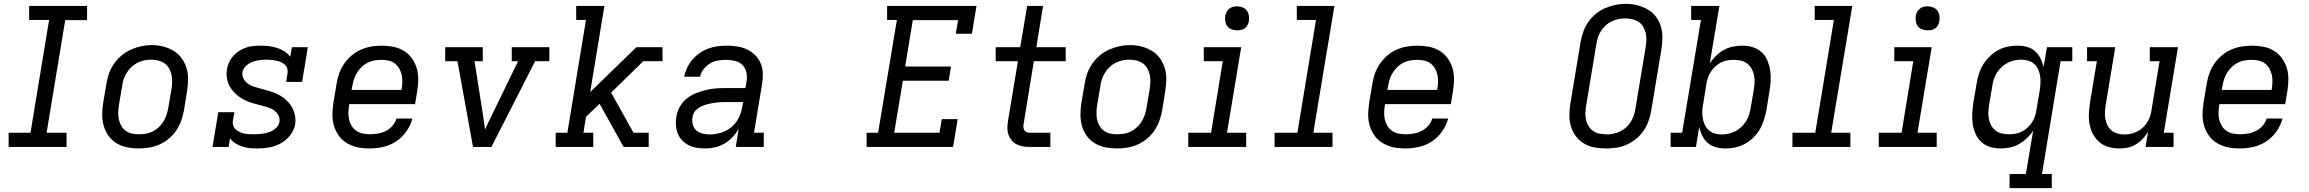

<svg xmlns="http://www.w3.org/2000/svg" viewBox="-20 -766 12040 1001"><path d="M25 0V-74H139L236 -662H132V-735H434V-661H320L223 -74H327V0Z M703 8Q672 8 642.5 2Q613 -4 588 -19Q563 -34 546 -57.5Q529 -81 521 -109Q513 -137 513 -168Q513 -199 518 -230L535 -330Q539 -357 548.5 -383.5Q558 -410 574.5 -434Q591 -458 614 -477Q637 -496 663 -507.5Q689 -519 716 -525Q743 -531 771 -531Q802 -531 831 -523.5Q860 -516 885 -501Q910 -486 927 -462.5Q944 -439 952.5 -411Q961 -383 960.5 -352Q960 -321 955 -290L939 -190Q934 -163 924.5 -136.5Q915 -110 899 -86Q883 -62 860 -43Q837 -24 811 -12.5Q785 -1 757.5 3.5Q730 8 703 8ZM704 -66Q723 -66 741 -69Q759 -72 776 -80.5Q793 -89 807.5 -102.5Q822 -116 832 -132.5Q842 -149 848 -166.5Q854 -184 857 -202L874 -302Q877 -321 877.5 -340Q878 -359 874 -377Q870 -395 861 -410.5Q852 -426 837.5 -436Q823 -446 804.5 -450.5Q786 -455 767 -455Q749 -455 731 -451Q713 -447 696 -438.5Q679 -430 665 -416.5Q651 -403 641 -387Q631 -371 625 -353.5Q619 -336 617 -318L600 -218Q597 -199 596.5 -180Q596 -161 599.5 -143.5Q603 -126 612 -110.5Q621 -95 635 -84.5Q649 -74 667 -70Q685 -66 704 -66Z M1318 8Q1298 8 1278 5.5Q1258 3 1240 -3Q1222 -9 1206 -19.5Q1190 -30 1179 -45L1172 0H1088L1118 -181H1202L1194 -136Q1192 -123 1196 -111Q1200 -99 1209 -91Q1218 -83 1229 -78Q1240 -73 1252.5 -70Q1265 -67 1278 -66.5Q1291 -66 1304 -66Q1323 -66 1342.5 -68Q1362 -70 1381.5 -76.5Q1401 -83 1417.5 -97Q1434 -111 1437 -131Q1440 -150 1431 -166Q1422 -182 1407.5 -192Q1393 -202 1375.5 -207Q1358 -212 1340.5 -216.5Q1323 -221 1305 -226Q1287 -231 1270.5 -237.5Q1254 -244 1239 -253.5Q1224 -263 1211 -274.5Q1198 -286 1187.5 -300.5Q1177 -315 1170.5 -331.5Q1164 -348 1162 -366.5Q1160 -385 1163 -404Q1166 -423 1174.5 -441Q1183 -459 1196 -474Q1209 -489 1226 -500Q1243 -511 1261.5 -517.5Q1280 -524 1299 -526Q1318 -528 1337 -528Q1359 -528 1381 -525.5Q1403 -523 1423.5 -516.5Q1444 -510 1462.5 -498.5Q1481 -487 1493 -470L1502 -520H1585L1555 -339H1472L1479 -384Q1481 -397 1477.5 -409Q1474 -421 1465 -429Q1456 -437 1444.5 -442Q1433 -447 1421 -449.5Q1409 -452 1396 -453.5Q1383 -455 1370 -455Q1352 -455 1333.5 -452.5Q1315 -450 1296.5 -443.5Q1278 -437 1263 -423Q1248 -409 1244 -390Q1241 -371 1250 -355Q1259 -339 1273.5 -329Q1288 -319 1305.5 -313.5Q1323 -308 1340.5 -303.5Q1358 -299 1375.5 -294Q1393 -289 1409.5 -282.5Q1426 -276 1441.5 -267Q1457 -258 1470 -246.5Q1483 -235 1493.5 -220.5Q1504 -206 1510.5 -190Q1517 -174 1519.5 -155.5Q1522 -137 1519 -118Q1513 -86 1492 -59.5Q1471 -33 1441.5 -17.5Q1412 -2 1381 3Q1350 8 1318 8Z M1907 8Q1884 8 1861 5Q1838 2 1817 -6Q1796 -14 1778.5 -26.5Q1761 -39 1748 -56.5Q1735 -74 1726.5 -94.5Q1718 -115 1715 -137.5Q1712 -160 1713.5 -183.5Q1715 -207 1718 -230L1735 -330Q1739 -357 1748.5 -383.5Q1758 -410 1774.5 -434Q1791 -458 1813.5 -477Q1836 -496 1862.5 -507.5Q1889 -519 1916.5 -523.5Q1944 -528 1971 -528Q2001 -528 2031 -522Q2061 -516 2085.5 -501Q2110 -486 2127 -462.5Q2144 -439 2152.5 -411Q2161 -383 2160.5 -352Q2160 -321 2155 -290L2144 -223H1801L1800 -218Q1797 -199 1796.5 -179.5Q1796 -160 1800 -142.5Q1804 -125 1813.5 -109.5Q1823 -94 1837.5 -84Q1852 -74 1870 -70Q1888 -66 1907 -66Q1928 -66 1949.5 -69.5Q1971 -73 1991 -83Q2011 -93 2026 -110Q2041 -127 2047 -148H2130Q2121 -113 2099 -81.5Q2077 -50 2045.5 -29Q2014 -8 1978 0Q1942 8 1907 8ZM1813 -297H2073L2074 -302Q2077 -321 2077.5 -340Q2078 -359 2074 -376.5Q2070 -394 2061 -409.5Q2052 -425 2038 -435.5Q2024 -446 2006 -450Q1988 -454 1969 -454Q1951 -454 1933 -451Q1915 -448 1897.5 -439.5Q1880 -431 1866 -417.5Q1852 -404 1841.5 -387.5Q1831 -371 1825.5 -353.5Q1820 -336 1817 -318Z M2446 0 2365 -447H2301V-520H2497V-447H2454L2497 -173Q2500 -153 2503 -132.5Q2506 -112 2509 -91Q2518 -112 2528 -132.5Q2538 -153 2548 -173L2681 -447H2648V-520H2844V-447H2770L2542 0Z M2877 0V-74H2938L3035 -662H2984V-735H3131L3057 -286L3298 -520H3434V-447H3334L3166 -283L3283 -74H3362V0H3231L3174 -103L3106 -225L3035 -157L3022 -74H3073V0Z M3658 8Q3635 8 3613 4.5Q3591 1 3571.5 -8.5Q3552 -18 3537 -33.5Q3522 -49 3514 -69Q3506 -89 3504 -111.5Q3502 -134 3506 -156Q3510 -183 3523.5 -208Q3537 -233 3559 -251Q3581 -269 3607 -279.5Q3633 -290 3659.5 -296.5Q3686 -303 3712.5 -305Q3739 -307 3765 -307H3866L3872 -339Q3876 -363 3871.5 -386.5Q3867 -410 3852 -426Q3837 -442 3814 -448Q3791 -454 3767 -454Q3746 -454 3724 -450.5Q3702 -447 3682.5 -435.5Q3663 -424 3648.5 -406Q3634 -388 3630 -366H3547Q3552 -390 3562.5 -412.5Q3573 -435 3589.5 -454.5Q3606 -474 3627.5 -489Q3649 -504 3672 -512.5Q3695 -521 3719.5 -524.5Q3744 -528 3767 -528Q3795 -528 3822.5 -524Q3850 -520 3874 -508.5Q3898 -497 3917 -478.5Q3936 -460 3946 -435.5Q3956 -411 3957 -383Q3958 -355 3953 -327L3911 -74H3962V0H3816L3831 -94Q3818 -71 3799 -51Q3780 -31 3757 -17.5Q3734 -4 3708.5 2Q3683 8 3658 8ZM3680 -65Q3709 -65 3739 -74Q3769 -83 3793.5 -103.5Q3818 -124 3831.5 -152Q3845 -180 3850 -210L3854 -234H3765Q3752 -234 3739.5 -233.5Q3727 -233 3714.5 -231.5Q3702 -230 3689.5 -227.5Q3677 -225 3664 -221.5Q3651 -218 3639 -212.5Q3627 -207 3616 -199Q3605 -191 3598.5 -179Q3592 -167 3590 -154Q3587 -135 3592 -116.5Q3597 -98 3610.5 -86Q3624 -74 3642.5 -69.5Q3661 -65 3680 -65Z M4498 0V-74H4558L4656 -662H4605V-735H5071L5047 -590H4963L4975 -661H4739L4699 -419H4938L4926 -345H4687L4642 -74H4878L4890 -145H4973L4949 0Z M5347 0Q5329 0 5311.5 -3Q5294 -6 5279 -14Q5264 -22 5253.5 -35Q5243 -48 5237.5 -64Q5232 -80 5232 -98Q5232 -116 5235 -134L5287 -447H5171V-520H5299L5335 -735H5418L5383 -520H5536V-447H5370L5317 -122Q5315 -113 5315.5 -104.5Q5316 -96 5319.5 -88.5Q5323 -81 5330.5 -77.5Q5338 -74 5347 -74H5456V0Z M5803 8Q5772 8 5742.5 2Q5713 -4 5688 -19Q5663 -34 5646 -57.5Q5629 -81 5621 -109Q5613 -137 5613 -168Q5613 -199 5618 -230L5635 -330Q5639 -357 5648.5 -383.5Q5658 -410 5674.5 -434Q5691 -458 5714 -477Q5737 -496 5763 -507.5Q5789 -519 5816 -525Q5843 -531 5871 -531Q5902 -531 5931 -523.5Q5960 -516 5985 -501Q6010 -486 6027 -462.5Q6044 -439 6052.5 -411Q6061 -383 6060.5 -352Q6060 -321 6055 -290L6039 -190Q6034 -163 6024.5 -136.5Q6015 -110 5999 -86Q5983 -62 5960 -43Q5937 -24 5911 -12.5Q5885 -1 5857.5 3.5Q5830 8 5803 8ZM5804 -66Q5823 -66 5841 -69Q5859 -72 5876 -80.5Q5893 -89 5907.5 -102.5Q5922 -116 5932 -132.5Q5942 -149 5948 -166.5Q5954 -184 5957 -202L5974 -302Q5977 -321 5977.5 -340Q5978 -359 5974 -377Q5970 -395 5961 -410.5Q5952 -426 5937.5 -436Q5923 -446 5904.5 -450.5Q5886 -455 5867 -455Q5849 -455 5831 -451Q5813 -447 5796 -438.5Q5779 -430 5765 -416.5Q5751 -403 5741 -387Q5731 -371 5725 -353.5Q5719 -336 5717 -318L5700 -218Q5697 -199 5696.5 -180Q5696 -161 5699.5 -143.5Q5703 -126 5712 -110.5Q5721 -95 5735 -84.5Q5749 -74 5767 -70Q5785 -66 5804 -66Z M6175 0V-74H6294L6355 -447H6256V-520H6451L6377 -74H6477V0ZM6430 -608Q6415 -608 6401 -613Q6387 -618 6378.5 -629.5Q6370 -641 6368 -655.5Q6366 -670 6368 -685Q6370 -695 6375.5 -705Q6381 -715 6390 -721.5Q6399 -728 6409 -730.5Q6419 -733 6430 -733Q6445 -733 6458.5 -727.5Q6472 -722 6480.5 -710.5Q6489 -699 6491 -684.5Q6493 -670 6491 -655Q6489 -645 6484 -635Q6479 -625 6470 -618.5Q6461 -612 6450.5 -610Q6440 -608 6430 -608Z M6625 0V-74H6744L6841 -662H6741V-735H6937L6827 -74H6927V0Z M7307 8Q7284 8 7261 5Q7238 2 7217 -6Q7196 -14 7178.5 -26.5Q7161 -39 7148 -56.5Q7135 -74 7126.5 -94.5Q7118 -115 7115 -137.5Q7112 -160 7113.5 -183.5Q7115 -207 7118 -230L7135 -330Q7139 -357 7148.5 -383.5Q7158 -410 7174.5 -434Q7191 -458 7213.5 -477Q7236 -496 7262.5 -507.5Q7289 -519 7316.5 -523.5Q7344 -528 7371 -528Q7401 -528 7431 -522Q7461 -516 7485.5 -501Q7510 -486 7527 -462.5Q7544 -439 7552.5 -411Q7561 -383 7560.5 -352Q7560 -321 7555 -290L7544 -223H7201L7200 -218Q7197 -199 7196.5 -179.5Q7196 -160 7200 -142.5Q7204 -125 7213.5 -109.5Q7223 -94 7237.5 -84Q7252 -74 7270 -70Q7288 -66 7307 -66Q7328 -66 7349.5 -69.5Q7371 -73 7391 -83Q7411 -93 7426 -110Q7441 -127 7447 -148H7530Q7521 -113 7499 -81.5Q7477 -50 7445.5 -29Q7414 -8 7378 0Q7342 8 7307 8ZM7213 -297H7473L7474 -302Q7477 -321 7477.5 -340Q7478 -359 7474 -376.5Q7470 -394 7461 -409.5Q7452 -425 7438 -435.5Q7424 -446 7406 -450Q7388 -454 7369 -454Q7351 -454 7333 -451Q7315 -448 7297.5 -439.5Q7280 -431 7266 -417.5Q7252 -404 7241.5 -387.5Q7231 -371 7225.5 -353.5Q7220 -336 7217 -318Z M8353 8Q8322 8 8292.5 2.5Q8263 -3 8238.5 -17.5Q8214 -32 8196.5 -55Q8179 -78 8170.5 -105.5Q8162 -133 8162 -163.5Q8162 -194 8167 -225L8221 -550Q8226 -577 8235.5 -603Q8245 -629 8261.5 -652.5Q8278 -676 8301 -694.5Q8324 -713 8350 -724Q8376 -735 8402.5 -740.5Q8429 -746 8457 -746Q8487 -746 8516 -738.5Q8545 -731 8570 -717Q8595 -703 8612.5 -680Q8630 -657 8638.5 -629.5Q8647 -602 8647 -571.5Q8647 -541 8642 -510L8588 -185Q8583 -158 8573.5 -132Q8564 -106 8547.5 -82.5Q8531 -59 8508.5 -41Q8486 -23 8460 -11.5Q8434 0 8406.5 4Q8379 8 8353 8ZM8354 -65Q8372 -65 8390 -68.5Q8408 -72 8425 -80Q8442 -88 8456.5 -100.5Q8471 -113 8481 -129Q8491 -145 8497 -162Q8503 -179 8506 -197L8560 -522Q8563 -541 8563.5 -559.5Q8564 -578 8559.5 -595.5Q8555 -613 8546 -628Q8537 -643 8522 -652.5Q8507 -662 8489.5 -666Q8472 -670 8453 -670Q8435 -670 8417.5 -666.5Q8400 -663 8383 -655Q8366 -647 8352 -634Q8338 -621 8327.5 -605.5Q8317 -590 8311.5 -573Q8306 -556 8303 -538L8249 -213Q8246 -194 8245.5 -175.5Q8245 -157 8249 -140Q8253 -123 8262.5 -108Q8272 -93 8286 -83Q8300 -73 8318 -69.5Q8336 -66 8354 -66Q8354 -66 8354 -65.5Q8354 -65 8354 -65Z M8976 8Q8950 8 8926 1.5Q8902 -5 8884 -20.5Q8866 -36 8855 -58Q8844 -80 8839 -104L8822 0H8690V-74H8750L8848 -662H8797V-735H8944L8894 -435Q8907 -456 8926 -474.5Q8945 -493 8967.5 -505.5Q8990 -518 9014.5 -523Q9039 -528 9064 -528Q9064 -528 9064 -528Q9064 -528 9064 -528Q9092 -528 9118 -520Q9144 -512 9163.5 -494.5Q9183 -477 9193.5 -452.5Q9204 -428 9208.5 -401.5Q9213 -375 9211.5 -346.5Q9210 -318 9205 -290L9189 -190Q9184 -165 9176 -139.5Q9168 -114 9154.5 -91Q9141 -68 9121 -48.5Q9101 -29 9077 -16Q9053 -3 9027.5 2.5Q9002 8 8976 8ZM8956 -65Q8973 -65 8991.5 -69Q9010 -73 9027 -81.5Q9044 -90 9058 -103.5Q9072 -117 9082.5 -133Q9093 -149 9098.5 -166.5Q9104 -184 9107 -202L9124 -302Q9127 -321 9127.5 -340Q9128 -359 9124 -376.5Q9120 -394 9111 -409.5Q9102 -425 9088 -435.5Q9074 -446 9056 -450Q9038 -454 9020 -454Q9002 -454 8985 -451Q8968 -448 8952 -440Q8936 -432 8922.5 -419.5Q8909 -407 8899.5 -392Q8890 -377 8884.5 -360.5Q8879 -344 8876 -327L8860 -227Q8856 -208 8855 -189Q8854 -170 8857 -151.5Q8860 -133 8867.5 -116.5Q8875 -100 8888 -88Q8901 -76 8918.5 -70.5Q8936 -65 8956 -65Z M9325 0V-74H9444L9541 -662H9441V-735H9637L9527 -74H9627V0Z M9775 0V-74H9894L9955 -447H9856V-520H10051L9977 -74H10077V0ZM10030 -608Q10015 -608 10001 -613Q9987 -618 9978.5 -629.5Q9970 -641 9968 -655.5Q9966 -670 9968 -685Q9970 -695 9975.5 -705Q9981 -715 9990 -721.5Q9999 -728 10009 -730.5Q10019 -733 10030 -733Q10045 -733 10058.5 -727.5Q10072 -722 10080.5 -710.5Q10089 -699 10091 -684.5Q10093 -670 10091 -655Q10089 -645 10084 -635Q10079 -625 10070 -618.5Q10061 -612 10050.5 -610Q10040 -608 10030 -608Z M10457 215V141H10542L10580 -85Q10566 -64 10547 -45.5Q10528 -27 10505.5 -14.5Q10483 -2 10458.5 3Q10434 8 10410 8Q10410 8 10410 8Q10410 8 10410 8Q10382 8 10355.5 0Q10329 -8 10310 -25.5Q10291 -43 10280 -67.5Q10269 -92 10265 -118.5Q10261 -145 10262.5 -173.5Q10264 -202 10268 -230L10285 -330Q10289 -355 10297 -380.5Q10305 -406 10319 -429Q10333 -452 10353 -471.5Q10373 -491 10396.5 -504Q10420 -517 10446 -522.5Q10472 -528 10498 -528Q10523 -528 10547.5 -521.5Q10572 -515 10589.5 -499.5Q10607 -484 10618 -462Q10629 -440 10634 -416L10652 -520H10784V-447H10723L10626 141H10677V215ZM10454 -66Q10471 -66 10488 -69Q10505 -72 10521 -80Q10537 -88 10550.5 -100.5Q10564 -113 10574 -128Q10584 -143 10589.5 -159.5Q10595 -176 10597 -193L10614 -293Q10617 -312 10618 -331Q10619 -350 10616.5 -368.5Q10614 -387 10606.5 -403.5Q10599 -420 10586 -432Q10573 -444 10555 -449.5Q10537 -455 10518 -455Q10500 -455 10482 -451Q10464 -447 10447 -438.5Q10430 -430 10415.5 -416.5Q10401 -403 10391 -387Q10381 -371 10375 -353.5Q10369 -336 10367 -318L10350 -218Q10347 -199 10346.5 -180Q10346 -161 10349.5 -143.5Q10353 -126 10362 -110.5Q10371 -95 10385 -84.5Q10399 -74 10417 -70Q10435 -66 10454 -66Z M11030 8Q11001 8 10974 0.5Q10947 -7 10926.5 -24Q10906 -41 10893 -65Q10880 -89 10874.5 -116Q10869 -143 10870.5 -172Q10872 -201 10876 -230L10912 -447H10861V-520H11008L10958 -218Q10955 -199 10954 -181Q10953 -163 10956.5 -145.5Q10960 -128 10967.5 -112.5Q10975 -97 10988.5 -86Q11002 -75 11019 -70Q11036 -65 11055 -65Q11072 -65 11089 -68.5Q11106 -72 11122 -80Q11138 -88 11151.5 -100.5Q11165 -113 11174.5 -128Q11184 -143 11189.5 -159.5Q11195 -176 11197 -193L11239 -447H11188V-520H11335L11261 -74H11312V0H11166L11179 -79Q11167 -59 11151 -42Q11135 -25 11115 -13Q11095 -1 11073 3.5Q11051 8 11030 8Z M11657 8Q11634 8 11611 5Q11588 2 11567 -6Q11546 -14 11528.5 -26.5Q11511 -39 11498 -56.5Q11485 -74 11476.5 -94.5Q11468 -115 11465 -137.5Q11462 -160 11463.5 -183.5Q11465 -207 11468 -230L11485 -330Q11489 -357 11498.5 -383.5Q11508 -410 11524.5 -434Q11541 -458 11563.5 -477Q11586 -496 11612.5 -507.5Q11639 -519 11666.5 -523.5Q11694 -528 11721 -528Q11751 -528 11781 -522Q11811 -516 11835.5 -501Q11860 -486 11877 -462.5Q11894 -439 11902.5 -411Q11911 -383 11910.5 -352Q11910 -321 11905 -290L11894 -223H11551L11550 -218Q11547 -199 11546.5 -179.5Q11546 -160 11550 -142.5Q11554 -125 11563.5 -109.5Q11573 -94 11587.5 -84Q11602 -74 11620 -70Q11638 -66 11657 -66Q11678 -66 11699.5 -69.5Q11721 -73 11741 -83Q11761 -93 11776 -110Q11791 -127 11797 -148H11880Q11871 -113 11849 -81.5Q11827 -50 11795.5 -29Q11764 -8 11728 0Q11692 8 11657 8ZM11563 -297H11823L11824 -302Q11827 -321 11827.5 -340Q11828 -359 11824 -376.5Q11820 -394 11811 -409.5Q11802 -425 11788 -435.5Q11774 -446 11756 -450Q11738 -454 11719 -454Q11701 -454 11683 -451Q11665 -448 11647.5 -439.5Q11630 -431 11616 -417.5Q11602 -404 11591.5 -387.5Q11581 -371 11575.5 -353.5Q11570 -336 11567 -318Z"/></svg>

Font: Iosevka Etoile Oblique
Style: Regular
Weight: 400
Italic angle: -9°
Designer: Belleve Invis
Foundry: Belleve Invis
Version: Version 15.5.2; ttfautohint (v1.8.4)